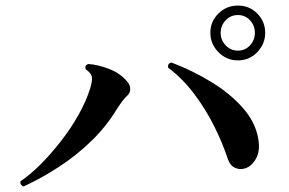

<svg xmlns="http://www.w3.org/2000/svg" viewBox="-20 -763 1040 690"><path d="M65 -93Q58 -95 55 -100.5Q52 -106 54 -112Q90 -136 127.5 -174Q165 -212 200 -257Q235 -302 262 -350Q289 -398 303 -442Q313 -474 310 -487.5Q307 -501 288 -514Q283 -528 297 -533Q332 -531 374 -514.5Q416 -498 440 -466Q448 -456 448 -442.5Q448 -429 437 -419Q429 -412 420 -400Q411 -388 400 -371Q361 -307 307 -255Q253 -203 190.5 -162.5Q128 -122 65 -93ZM861 -158Q842 -152 824.5 -160Q807 -168 799 -191Q780 -249 749.5 -310Q719 -371 677.5 -426Q636 -481 584 -520Q582 -536 597 -538Q673 -509 740 -468Q807 -427 852.5 -375.5Q898 -324 908 -265Q916 -221 900 -193Q884 -165 861 -158ZM835 -546Q794 -546 765 -575.5Q736 -605 736 -645Q736 -686 765 -714.5Q794 -743 835 -743Q876 -743 904.5 -714.5Q933 -686 933 -645Q933 -605 904.5 -575.5Q876 -546 835 -546ZM835 -581Q861 -581 878.5 -600Q896 -619 896 -645Q896 -671 878.5 -690Q861 -709 835 -709Q809 -709 791 -690Q773 -671 773 -645Q773 -619 791 -600Q809 -581 835 -581Z"/></svg>

Font: Zen Old Mincho Black
Style: Regular
Weight: 900
Designer: Yoshimichi Ohira
Foundry: Positype
Version: Version 1.001